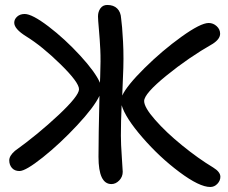

<svg xmlns="http://www.w3.org/2000/svg" viewBox="-20 -725 915 770"><path d="M58.1 -39.1Q38.6 -39.1 27.8 -51.5Q17.1 -64 17.1 -82Q17.1 -100.1 40 -120.1Q131.8 -186 214.4 -263.4Q296.9 -340.8 296.9 -367.2Q296.9 -394.5 222.7 -467.3Q148.4 -540 85 -579.1Q37.1 -608.9 37.1 -633.8Q37.1 -647.9 48.8 -658.4Q60.5 -668.9 79.1 -668.9Q108.9 -668.9 174.6 -618.9Q240.2 -568.8 301.3 -502.4Q362.3 -436 380.9 -393.1Q380.9 -397.5 381.3 -405.8Q381.8 -414.1 381.8 -417Q384.3 -484.9 382.3 -525.1Q380.4 -565.4 376.7 -606.4Q373 -647.5 373 -659.2Q373 -678.2 382.8 -691.7Q392.6 -705.1 410.2 -705.1Q435.5 -705.1 450 -690.9Q464.4 -676.8 465.8 -650.9Q469.7 -625.5 473.4 -558.8Q477.1 -492.2 473.1 -414.1Q471.7 -370.6 470.2 -341.8Q488.8 -381.8 559.6 -451.9Q630.4 -522 707.5 -577.4Q784.7 -632.8 816.9 -632.8Q835 -632.8 848.9 -620.1Q862.8 -607.4 862.8 -589.8Q862.8 -568.8 834 -549.8Q736.3 -494.1 647.2 -421.6Q558.1 -349.1 558.1 -319.8Q558.1 -294.4 602.1 -244.4Q646 -194.3 710.2 -142.1Q774.4 -89.8 835 -53.2Q863.8 -35.6 863.8 -16.1Q863.8 -0.5 851.8 12.2Q839.8 24.9 823.2 24.9Q779.8 24.9 699.7 -34.9Q619.6 -94.7 551.3 -173.6Q482.9 -252.4 467.8 -303.2Q464.8 -235.8 464.8 -181.2Q464.8 -147.5 468.5 -95.7Q472.2 -43.9 472.2 -36.1Q472.2 -16.1 458.3 -1.5Q444.3 13.2 426.8 13.2Q375 13.2 375 -96.2Q375 -174.8 378.9 -340.8Q357.4 -295.4 289.3 -222.4Q221.2 -149.4 152.1 -94.2Q83 -39.1 58.1 -39.1Z"/></svg>

Font: Shantell Sans Irregular
Style: Regular
Weight: 400
Designer: Stephen Nixon, Anya Danilova, Shantell Martin
Foundry: Arrow Type
Version: Version 1.006;[9816181b4]